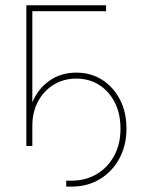

<svg xmlns="http://www.w3.org/2000/svg" viewBox="-20 -549 542 722"><path d="M229 152.8V130.4H248.5Q302.2 130.4 344 105.5Q385.7 80.6 409.4 36.6Q433.1 -7.3 433.1 -64.9Q433.1 -121.6 411.6 -163.8Q390.1 -206.1 352.8 -229.7Q315.4 -253.4 267.1 -253.4Q219.2 -253.4 181.9 -230.5Q144.5 -207.5 123 -167.5Q101.6 -127.4 101.6 -75.7H85Q85 -133.3 108.2 -178.5Q131.3 -223.6 172.4 -249.8Q213.4 -275.9 267.1 -275.9Q321.8 -275.9 364.3 -248.8Q406.7 -221.7 431.2 -174.3Q455.6 -127 455.6 -64.9Q455.6 -2 428.7 47.4Q401.9 96.7 355.2 124.8Q308.6 152.8 248.5 152.8ZM378.9 -529.3V-506.8H101.6V0H79.1V-529.3Z"/></svg>

Font: Inter 24pt Thin
Style: Regular
Weight: 250
Designer: Rasmus Andersson
Foundry: rsms
Version: Version 4.001;git-66647c0bb